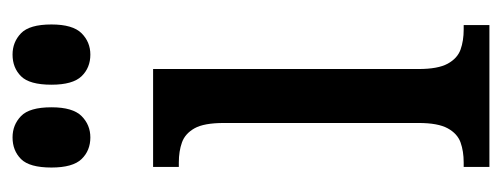

<svg xmlns="http://www.w3.org/2000/svg" viewBox="-267 -533 800 306"><g transform="rotate(-90 133.0 -380.0)"><path d="M20 0V-41H27Q45 -41 59 -46Q73 -51 81.5 -66.5Q90 -82 90 -113V-423Q90 -455 81.5 -470Q73 -485 59 -490Q45 -495 27 -495H20V-536H176V-113Q176 -82 184.5 -66.5Q193 -51 207 -46Q221 -41 239 -41H246V0ZM67 -636Q46 -636 32.5 -650Q19 -664 19 -698Q19 -733 32.5 -746.5Q46 -760 67 -760Q87 -760 101 -746.5Q115 -733 115 -698Q115 -664 101 -650Q87 -636 67 -636ZM199 -636Q178 -636 164.5 -650Q151 -664 151 -698Q151 -733 164.5 -746.5Q178 -760 199 -760Q219 -760 233 -746.5Q247 -733 247 -698Q247 -664 233 -650Q219 -636 199 -636Z"/></g></svg>

Font: Noto Serif ExtraCondensed
Style: Regular
Weight: 400
Width: 2
Designer: Monotype Design Team
Foundry: Monotype Imaging Inc.
Version: Version 2.013